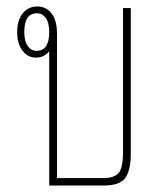

<svg xmlns="http://www.w3.org/2000/svg" viewBox="-20 -573 502 593"><path d="M156 -23H300Q332 -23 346 -38.5Q360 -54 360 -104V-548H384V-97Q384 -49 367.5 -24.5Q351 0 301 0H132V-415Q117 -395 91 -395Q66 -395 49.5 -416.5Q33 -438 33 -474Q33 -510 50 -531.5Q67 -553 95 -553Q123 -553 139.5 -531Q156 -509 156 -471ZM93 -416Q132 -416 132 -474Q132 -503 121.5 -517.5Q111 -532 94 -532Q55 -532 55 -474Q55 -446 65.5 -431Q76 -416 93 -416Z"/></svg>

Font: Noto Sans Thai Looped ExtraCondensed Thin
Style: Regular
Weight: 100
Width: 2
Designer: Sasikarn Vongin, Ben Mitchell
Foundry: The Fontpad Ltd
Version: Version 1.001; ttfautohint (v1.8.4.7-5d5b)